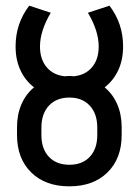

<svg xmlns="http://www.w3.org/2000/svg" viewBox="-20 -656 489 677"><path d="M349 -348Q378 -324 393.5 -288Q409 -252 409 -207V-180Q409 -97 359 -48Q309 1 225 1H224Q140 1 90 -48Q40 -97 40 -180V-207Q40 -252 55.5 -288Q71 -324 100 -348Q69 -372 52 -408.5Q35 -445 35 -492V-493Q35 -573 83 -636L159 -611Q121 -547 121 -492Q121 -447 144.5 -419Q168 -391 209 -387Q214 -388 224 -388H225Q235 -388 240 -387Q281 -391 304.5 -419Q328 -447 328 -492Q328 -547 290 -611L366 -636Q414 -573 414 -493V-492Q414 -445 397 -408.5Q380 -372 349 -348ZM323 -206Q323 -255 296.5 -283.5Q270 -312 225 -312Q179 -312 152.5 -283.5Q126 -255 126 -206V-180Q126 -131 152.5 -103Q179 -75 225 -75Q270 -75 296.5 -103Q323 -131 323 -180Z"/></svg>

Font: Akshar
Style: Regular
Weight: 400
Designer: Tall Chai
Foundry: Tall Chai
Version: Version 1.000